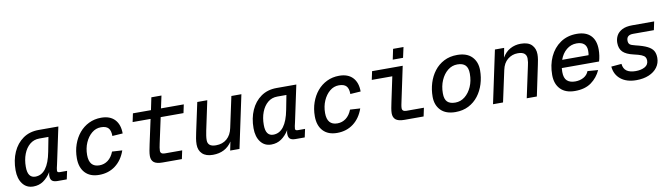

<svg xmlns="http://www.w3.org/2000/svg" viewBox="-36 -1305 6672 1907"><g transform="rotate(-10 3300.0 -351.0)"><path d="M186 12Q118 12 78.5 -40Q39 -92 39 -178Q39 -279 74.5 -359Q110 -439 176 -485.5Q242 -532 334 -532H533L455 -165Q450 -145 446.5 -128Q443 -111 443 -101Q443 -83 469 -83H542L524 0H432Q393 0 376 -15Q359 -30 359 -66Q359 -80 365 -102Q331 -48 287 -18Q243 12 186 12ZM222 -81Q348 -81 390 -302L418 -447H326Q270 -447 229.5 -413Q189 -379 167 -321.5Q145 -264 145 -193Q145 -135 165 -108Q185 -81 222 -81Z M850 12Q759 12 709 -41.5Q659 -95 659 -189Q659 -263 681.5 -327.5Q704 -392 744.5 -440.5Q785 -489 841.5 -516.5Q898 -544 966 -544Q1055 -544 1102.5 -493.5Q1150 -443 1150 -353L1045 -346Q1045 -401 1022 -426Q999 -451 947 -451Q896 -451 855 -417Q814 -383 789.5 -327Q765 -271 765 -203Q765 -81 869 -81Q917 -81 955 -109.5Q993 -138 1015 -194L1117 -188Q1084 -93 1014.5 -40.5Q945 12 850 12Z M1491 0Q1429 0 1403 -21.5Q1377 -43 1377 -85Q1377 -108 1382.5 -138.5Q1388 -169 1395 -201L1448 -447H1267L1285 -532H1467L1493 -657H1595L1568 -532H1798L1780 -447H1550L1495 -192Q1490 -169 1487 -151Q1484 -133 1484 -119Q1484 -85 1529 -85H1703L1685 0Z M1997 12Q1927 12 1890.5 -23Q1854 -58 1854 -117Q1854 -147 1859.5 -179Q1865 -211 1871 -238L1934 -532H2035L1972 -235Q1967 -210 1963.5 -187Q1960 -164 1960 -141Q1960 -110 1980 -93Q2000 -76 2043 -76Q2110 -76 2153.5 -114Q2197 -152 2211 -220L2278 -532H2379L2266 0H2172L2190 -88Q2125 12 1997 12Z M2586 12Q2518 12 2478.5 -40Q2439 -92 2439 -178Q2439 -279 2474.5 -359Q2510 -439 2576 -485.5Q2642 -532 2734 -532H2933L2855 -165Q2850 -145 2846.5 -128Q2843 -111 2843 -101Q2843 -83 2869 -83H2942L2924 0H2832Q2793 0 2776 -15Q2759 -30 2759 -66Q2759 -80 2765 -102Q2731 -48 2687 -18Q2643 12 2586 12ZM2622 -81Q2748 -81 2790 -302L2818 -447H2726Q2670 -447 2629.5 -413Q2589 -379 2567 -321.5Q2545 -264 2545 -193Q2545 -135 2565 -108Q2585 -81 2622 -81Z M3250 12Q3159 12 3109 -41.5Q3059 -95 3059 -189Q3059 -263 3081.5 -327.5Q3104 -392 3144.5 -440.5Q3185 -489 3241.5 -516.5Q3298 -544 3366 -544Q3455 -544 3502.5 -493.5Q3550 -443 3550 -353L3445 -346Q3445 -401 3422 -426Q3399 -451 3347 -451Q3296 -451 3255 -417Q3214 -383 3189.5 -327Q3165 -271 3165 -203Q3165 -81 3269 -81Q3317 -81 3355 -109.5Q3393 -138 3415 -194L3517 -188Q3484 -93 3414.5 -40.5Q3345 12 3250 12Z M3930 0Q3868 0 3842 -22Q3816 -44 3816 -86Q3816 -108 3821.5 -138.5Q3827 -169 3834 -201L3886 -447H3679L3697 -532H4006L3934 -192Q3929 -170 3925.5 -151Q3922 -132 3922 -118Q3922 -85 3966 -85H4141L4123 0ZM3919 -609 3941 -714H4046L4023 -609Z M4444 12Q4347 12 4296 -40Q4245 -92 4245 -177Q4245 -249 4265.5 -315Q4286 -381 4325.5 -432.5Q4365 -484 4423 -514Q4481 -544 4556 -544Q4653 -544 4704 -492Q4755 -440 4755 -355Q4755 -283 4734.5 -217Q4714 -151 4674.5 -99.5Q4635 -48 4577 -18Q4519 12 4444 12ZM4458 -81Q4512 -81 4555 -115.5Q4598 -150 4623.5 -208Q4649 -266 4649 -339Q4649 -398 4622.5 -424.5Q4596 -451 4542 -451Q4488 -451 4445 -416.5Q4402 -382 4376.5 -323.5Q4351 -265 4351 -193Q4351 -133 4377.5 -107Q4404 -81 4458 -81Z M4823 0 4936 -532H5029L5011 -437Q5043 -492 5091.5 -518Q5140 -544 5197 -544Q5273 -544 5308.5 -507Q5344 -470 5344 -412Q5344 -387 5339.5 -359Q5335 -331 5330 -310L5265 0H5163L5231 -317Q5235 -333 5237.5 -350.5Q5240 -368 5240 -388Q5240 -420 5219 -438Q5198 -456 5152 -456Q5095 -456 5050.5 -420Q5006 -384 4992 -315L4924 0Z M5649 12Q5554 12 5503 -40.5Q5452 -93 5452 -184Q5452 -285 5489.5 -366.5Q5527 -448 5597 -496Q5667 -544 5762 -544Q5854 -544 5902.5 -495Q5951 -446 5951 -354Q5951 -323 5946.5 -292Q5942 -261 5934 -235H5558Q5556 -216 5556 -196Q5556 -134 5585 -107.5Q5614 -81 5667 -81Q5715 -81 5752 -101.5Q5789 -122 5804 -161L5910 -153Q5877 -80 5813.5 -34Q5750 12 5649 12ZM5745 -451Q5687 -451 5642.5 -414Q5598 -377 5576 -315H5842Q5844 -324 5845 -334Q5846 -344 5846 -360Q5846 -404 5820.5 -427.5Q5795 -451 5745 -451Z M6268 12Q6170 12 6111 -35.5Q6052 -83 6045 -164L6149 -173Q6154 -123 6186.5 -100.5Q6219 -78 6277 -78Q6332 -78 6369 -98.5Q6406 -119 6406 -162Q6406 -182 6396.5 -196.5Q6387 -211 6361 -222Q6335 -233 6285 -244Q6210 -261 6177 -294Q6144 -327 6144 -386Q6144 -425 6161.5 -458Q6179 -491 6218 -511.5Q6257 -532 6321 -532H6542L6524 -447H6315Q6248 -447 6248 -390Q6248 -365 6261 -352.5Q6274 -340 6318 -330Q6394 -312 6435.5 -291Q6477 -270 6493.5 -241.5Q6510 -213 6510 -171Q6510 -117 6479.5 -75.5Q6449 -34 6394.5 -11Q6340 12 6268 12Z"/></g></svg>

Font: Geist Mono Medium
Style: Italic
Weight: 500
Italic angle: -12°
Monospace: yes
Designer: Basement.studio, Andrés Briganti, Mateo Zaragoza
Foundry: Basement.studio, Vercel, Andrés Briganti, Guido Ferreyra, Mateo Zaragoza
Version: Version 1.500; ttfautohint (v1.8.4.7-5d5b)